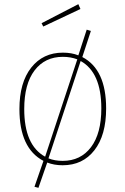

<svg xmlns="http://www.w3.org/2000/svg" viewBox="-20 -781 600 919"><path d="M280 -11Q366 -11 415.5 -76.5Q465 -142 465 -262Q465 -434 366 -489L212 -23Q242 -11 280 -11ZM96 -259Q96 -86 196 -31L350 -497Q318 -509 281 -509Q195 -509 145.5 -444Q96 -379 96 -259ZM415 -633 374 -508Q488 -449 488 -262Q488 -134 432 -62Q376 10 280 10Q239 10 206 -3L164 118L145 113L188 -11Q73 -71 73 -259Q73 -386 129.5 -457.5Q186 -529 281 -529Q323 -529 355 -516L395 -639ZM187 -654 179 -670 355 -761 365 -738Z"/></svg>

Font: FiraSans
Style: Regular
Weight: 150
Designer: Carrois Corporate & Edenspiekermann AG
Foundry: Carrois Corporate GbR & Edenspiekermann AG
Version: Version 3.106;PS 003.106;hotconv 1.0.70;makeotf.lib2.5.58329